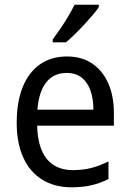

<svg xmlns="http://www.w3.org/2000/svg" viewBox="-20 -786 550 816"><path d="M264 -546Q328 -546 372.5 -515.5Q417 -485 440.5 -431Q464 -377 464 -306V-252H138Q140 -159 178.5 -111Q217 -63 290 -63Q332 -63 367.5 -72Q403 -81 441 -100V-25Q405 -7 368 1.5Q331 10 284 10Q211 10 158.5 -23Q106 -56 78.5 -117.5Q51 -179 51 -264Q51 -353 76.5 -416Q102 -479 150 -512.5Q198 -546 264 -546ZM263 -476Q208 -476 176.5 -436Q145 -396 139 -320H377Q377 -365 365 -400Q353 -435 328 -455.5Q303 -476 263 -476ZM400 -756Q391 -742 374 -722Q357 -702 337 -680.5Q317 -659 297 -639.5Q277 -620 260 -606H204V-618Q220 -640 237.5 -665.5Q255 -691 270.5 -717.5Q286 -744 297 -766H400Z"/></svg>

Font: Noto Sans Arabic SemiCondensed
Style: Regular
Weight: 400
Width: 4
Designer: Monotype Design Team, Nadine Chahine, Nizar Qandah and Khaled Hosny
Foundry: Monotype Imaging Inc.
Version: Version 2.012